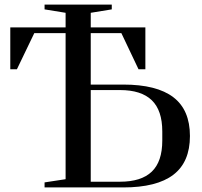

<svg xmlns="http://www.w3.org/2000/svg" viewBox="-20 -820 885 840"><path d="M811 -225Q811 -111 738.5 -55.5Q666 0 519 0H175V-22L267 -36V-675H130L54 -517H25V-700H267V-764L175 -779V-800H469V-779L377 -764V-700H616V-517H586L511 -675H377V-450H519Q666 -450 738.5 -394.5Q811 -339 811 -225ZM690 -245Q690 -337 644 -381.5Q598 -426 505 -426H377V-25H505Q598 -25 644 -69Q690 -113 690 -205Z"/></svg>

Font: Prata
Style: Regular
Weight: 400
Designer: Ivan Petrov
Foundry: Cyreal
Version: Version 2.000